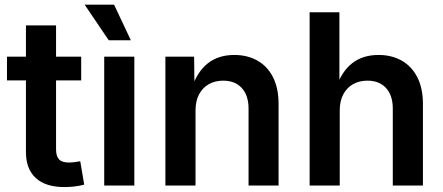

<svg xmlns="http://www.w3.org/2000/svg" viewBox="-20 -779 1860 806"><path d="M320.8 -541V-441.4H9.3V-541ZM88.9 -672.4H215.3V-152.8Q215.3 -123.5 227.8 -110.1Q240.2 -96.7 269.5 -96.7Q278.8 -96.7 293.2 -98.4Q307.6 -100.1 316.9 -102.1L333.5 -3.9Q314 1.5 292.2 3.9Q270.5 6.3 250.5 6.3Q171.9 6.3 130.4 -31.5Q88.9 -69.3 88.9 -140.6Z M417.5 0V-541H543.9V0ZM436.5 -609.9 335.4 -759.3H459L529.3 -609.9Z M800.8 -314.9V0H674.3V-541H794.9L796.4 -406.7H784.2Q807.1 -477.1 851.8 -512.7Q896.5 -548.3 963.4 -548.3Q1019 -548.3 1061 -524.4Q1103 -500.5 1126.2 -454.6Q1149.4 -408.7 1149.4 -342.8V0H1023.4V-323.2Q1023.4 -378.4 995.1 -409.4Q966.8 -440.4 917 -440.4Q883.3 -440.4 857.2 -426Q831.1 -411.6 815.9 -383.5Q800.8 -355.5 800.8 -314.9Z M1406.2 -314.9V0H1279.8V-727.5H1404.8V-406.7H1389.6Q1412.6 -477.1 1457.3 -512.7Q1502 -548.3 1568.8 -548.3Q1624.5 -548.3 1666.5 -524.4Q1708.5 -500.5 1731.9 -454.6Q1755.4 -408.7 1755.4 -342.8V0H1628.9V-323.2Q1628.9 -378.4 1600.6 -409.4Q1572.3 -440.4 1522.5 -440.4Q1488.8 -440.4 1462.6 -426Q1436.5 -411.6 1421.4 -383.5Q1406.2 -355.5 1406.2 -314.9Z"/></svg>

Font: Inter 17pt SemiBold
Style: Regular
Weight: 600
Version: Version 4.001;git-66647c0bb